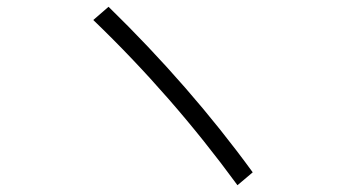

<svg xmlns="http://www.w3.org/2000/svg" viewBox="-20 -665 1040 566"><path d="M680 -119Q487 -383 255 -606L300 -645Q540 -411 725 -157Z"/></svg>

Font: IBM Plex Sans JP Light
Style: Regular
Weight: 300
Designer: Mike Abbink; Paul van der Laan; Pieter van Rosmalen; Wujin Sim; Yejin Wi; Jinhee Kim; Boomi Park; Yona Kim; Kichan Ma
Foundry: Sandoll Inc.
Version: Version 1.002